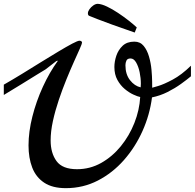

<svg xmlns="http://www.w3.org/2000/svg" viewBox="-41 -961 1023 1009"><path d="M305.2 27.8Q234.4 27.8 191.2 -1Q147.9 -29.8 128.4 -80.3Q108.9 -130.9 108.9 -196.8Q108.9 -268.6 129.2 -348.6Q149.4 -428.7 184.3 -504.9Q219.2 -581.1 262.2 -640.1Q262.2 -642.1 259.8 -642.1Q258.3 -642.1 253.9 -639.2L198.2 -596.2Q187.5 -590.3 152.8 -568.6Q118.2 -546.9 71.5 -518.3Q24.9 -489.7 -21 -461.9V-516.1Q24.4 -542 75 -573Q125.5 -604 175 -634.8Q224.6 -665.5 267.1 -690.9Q309.6 -716.3 338.6 -731.7Q367.7 -747.1 377 -747.1Q381.3 -747.1 385.7 -744.6Q390.1 -742.2 390.1 -736.8Q390.1 -731.4 378.2 -704.6Q366.2 -677.7 347.4 -636Q328.6 -594.2 307.6 -542.7Q286.6 -491.2 267.8 -435.3Q249 -379.4 237.1 -325Q225.1 -270.5 225.1 -223.1Q225.1 -156.7 256.1 -114.3Q287.1 -71.8 363.8 -71.8Q432.1 -71.8 490.7 -104.7Q549.3 -137.7 594 -192.6Q638.7 -247.6 665.3 -314.9Q691.9 -382.3 695.8 -451.2Q682.6 -453.6 660.2 -463.9Q637.7 -474.1 614.7 -493.2Q591.8 -512.2 575.9 -541Q560.1 -569.8 560.1 -608.9Q560.1 -637.2 570.3 -668Q580.6 -698.7 603.5 -720.5Q626.5 -742.2 665 -742.2Q695.8 -742.2 714.1 -719.7Q732.4 -697.3 742.2 -663.3Q752 -629.4 755.1 -594.2Q758.3 -559.1 758.5 -532.7Q758.8 -506.3 758.8 -500Q758.8 -500 789.3 -508.8Q819.8 -517.6 866.7 -542.7Q913.6 -567.9 962.4 -615.7V-560.1Q941.4 -542.5 909.9 -519.8Q878.4 -497.1 839.6 -477.5Q800.8 -458 757.8 -449.2Q746.1 -357.9 708 -272.7Q669.9 -187.5 610.1 -119.6Q550.3 -51.8 472.9 -12Q395.5 27.8 305.2 27.8ZM698.2 -502Q698.2 -506.3 698.7 -511.5Q699.2 -516.6 699.2 -521Q699.2 -550.8 692.9 -581.3Q686.5 -611.8 674.3 -632.8Q662.1 -653.8 645 -653.8Q628.4 -653.8 623.3 -642.3Q618.2 -630.9 618.2 -618.2Q618.2 -570.3 642.3 -539.6Q666.5 -508.8 698.2 -502ZM667 -790Q649.4 -796.4 618.2 -807.1Q586.9 -817.9 548.8 -831.5Q510.7 -845.2 472.7 -859.9L429.7 -877Q420.9 -879.4 420.9 -891.1Q420.9 -900.9 429 -912.4Q437 -923.8 449.2 -932.4Q461.4 -940.9 472.7 -940.9Q493.2 -939.9 521.2 -926.5Q549.3 -913.1 579.1 -893.3Q608.9 -873.5 635 -853Q661.1 -832.5 677.7 -816.9Z"/></svg>

Font: Norican
Style: Regular
Weight: 400
Designer: Vernon Adams
Foundry: Vernon Adams
Version: Version 1.100; ttfautohint (v1.8.4.7-5d5b);gftools[0.9.33]